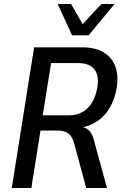

<svg xmlns="http://www.w3.org/2000/svg" viewBox="-20 -942 626 962"><path d="M39 0 151 -705H390Q458 -705 501 -678.5Q544 -652 560 -602.5Q576 -553 561 -482Q548 -427 521 -388Q494 -349 453 -326Q412 -303 360 -299L369 -307L388 -306Q411 -304 427.5 -286.5Q444 -269 453 -231L516 0H412L352 -222Q345 -247 334 -261.5Q323 -276 306.5 -282Q290 -288 265 -288H183L137 0ZM194 -364H322Q380 -364 416 -397Q452 -430 466 -495Q479 -560 454 -593Q429 -626 371 -626H236ZM341 -765 269 -922H336L394 -821L488 -922H554L424 -765Z"/></svg>

Font: Nunito Sans 10pt Condensed SemiBold
Style: Italic
Weight: 600
Width: 3
Italic angle: -9°
Designer: Vernon Adams
Foundry: Vernon Adams
Version: Version 3.101;gftools[0.9.27]